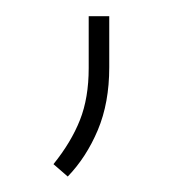

<svg xmlns="http://www.w3.org/2000/svg" viewBox="-20 -98 234 242"><path d="M117.7 -13.2Q117.7 31.7 103.3 65.9Q88.9 100.1 65.4 124.5L47.4 108.9Q69.8 81.1 80.8 53.2Q91.8 25.4 91.8 -12.2V-77.6H117.7Z"/></svg>

Font: Robert Sans Thin
Style: Regular
Weight: 100
Designer: Christian Robertson (extended by Adam Twardoch)
Foundry: Google
Version: Version 12.135;April 2, 2019;FontCreator 11.5.0.2425 64-bit;